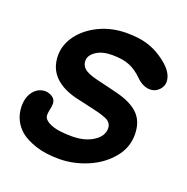

<svg xmlns="http://www.w3.org/2000/svg" viewBox="-101 -625 700 719"><g transform="rotate(20 248.5 -265.0)"><path d="M207 0Q264 0 319 -23Q374 -46 409 -88Q444 -129 444 -182Q444 -232 416.5 -261Q389 -290 333 -305Q311 -311 239 -328Q203 -337 189 -349Q175 -361 175 -380Q175 -401 199 -417.5Q223 -434 263 -434Q306 -434 333 -422.5Q360 -411 382 -389Q410 -361 439 -361Q460 -361 475 -377Q490 -393 488 -413Q485 -454 425 -493Q398 -511 365.5 -520.5Q333 -530 286 -530Q228 -530 179 -507Q130 -484 101 -446Q72 -407 72 -364Q72 -312 105.5 -279.5Q139 -247 201 -234Q243 -225 267 -219Q311 -209 327 -199Q342 -188 342 -170Q342 -139 308.5 -117.5Q275 -96 224 -96Q166 -96 138 -109Q110 -121 110 -140Q110 -146 111 -152Q112 -158 113 -163Q116 -174 116 -186Q116 -202 103.5 -211Q91 -220 75 -221Q45 -221 26.5 -197Q8 -173 9 -135Q11 -80 53 -44Q75 -26 114 -13Q153 0 207 0Z"/></g></svg>

Font: Balsamiq Sans
Style: Italic
Weight: 400
Italic angle: -12°
Designer: Michael Angeles
Foundry: Balsamiq SRL
Version: Version 1.020; ttfautohint (v1.8.4.7-5d5b);gftools[0.9.26]